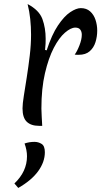

<svg xmlns="http://www.w3.org/2000/svg" viewBox="-20 -618 499 946"><path d="M210 -370Q235 -447 265.5 -492.5Q296 -538 326 -558Q356 -578 378 -578Q406 -578 424 -562Q442 -546 450.5 -520.5Q459 -495 459 -467Q459 -438 450.5 -410.5Q442 -383 422 -365.5Q402 -348 368 -348Q364 -348 359 -348Q354 -348 348 -349Q360 -365 371.5 -394.5Q383 -424 383 -447Q383 -462 375.5 -472Q368 -482 351 -482Q329 -482 300 -457Q271 -432 245 -382Q219 -332 201.5 -257Q184 -182 184 -83Q184 -65 185.5 -44Q187 -23 188 2H172Q133 2 112 -18Q91 -38 91 -84Q91 -106 97.5 -146.5Q104 -187 112 -238Q120 -289 126.5 -343.5Q133 -398 133 -447Q133 -486 129 -524Q125 -562 116 -598Q173 -568 189 -524Q205 -480 205 -427Q205 -417 204.5 -402.5Q204 -388 202 -372ZM101 89Q124 81 150 81Q169 81 185 91Q201 101 201 132Q201 180 168 225.5Q135 271 70 308L51 286Q113 227 113 152Q113 122 101 89Z"/></svg>

Font: Merienda Light
Style: Regular
Weight: 300
Designer: Eduardo Rodriguez Tunni
Foundry: Eduardo Rodriguez Tunni
Version: Version 2.001; ttfautohint (v1.8.4.7-5d5b)